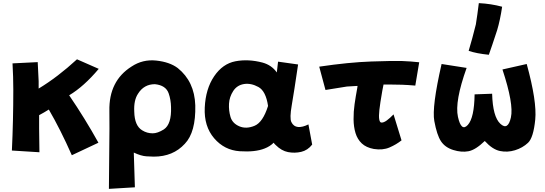

<svg xmlns="http://www.w3.org/2000/svg" viewBox="-20 -931 3481 1227"><path d="M230 -195V-110L232 42L56 31Q65 -161 65 -357Q65 -439 60 -526L221 -534Q224 -463 227 -412V-365Q348 -438 472 -552L611 -491Q516 -378 422 -322Q523 -174 609 -19L439 61Q366 -104 292 -231Q262 -212 230 -195Z M956 -79Q987 -79 1027 -104Q1077 -137 1073 -247Q1072 -294 1058 -334Q1040 -386 970 -393Q900 -393 862 -332Q834 -290 838 -217Q840 -127 889 -98Q919 -79 956 -79ZM835 44Q837 136 842 266L676 276Q679 -23 679.5 -109.5Q680 -196 679 -222Q675 -414 821 -506Q892 -553 978 -544Q1064 -535 1116 -496Q1223 -410 1228 -258Q1232 -86 1161 -12Q1086 70 963 70Q954 70 916 68Q882 66 835 44Z M1693 -254Q1679 -349 1631.5 -375Q1584 -401 1539.5 -394Q1495 -387 1470.5 -349.5Q1446 -312 1443.5 -268.5Q1441 -225 1453 -184Q1465 -143 1509 -124Q1553 -105 1606.5 -127Q1660 -149 1693 -254ZM1842 -151Q1856 -122 1884.5 -119.5Q1913 -117 1951 -136L1975 -7Q1946 30 1904.5 39.5Q1863 49 1821 41Q1779 33 1742 -4Q1733 -12 1729 -19Q1705 5 1671 18Q1611 42 1512.5 35.5Q1414 29 1348.5 -47.5Q1283 -124 1288.5 -243.5Q1294 -363 1348.5 -443.5Q1403 -524 1485 -539.5Q1567 -555 1658 -531Q1716 -515 1749 -468Q1752 -495 1757 -537L1885 -519Q1859 -342 1844.5 -258.5Q1830 -175 1842 -151Z M2472 -440H2473Q2473 -442 2472 -440ZM2431 -391Q2427 -368 2423 -350Q2409 -270 2404.5 -229Q2400 -188 2403.5 -168.5Q2407 -149 2416 -148Q2431 -146 2451.5 -161Q2472 -176 2495 -200L2546 -34Q2512 -7 2469 11.5Q2426 30 2369 21Q2320 12 2292 -14.5Q2264 -41 2252 -80.5Q2240 -120 2239.5 -168.5Q2239 -217 2246 -265.5Q2253 -314 2263 -368Q2264 -376 2265 -382L2197 -378Q2139 -369 2060 -356L2020 -505Q2209 -533 2352.5 -538Q2496 -543 2550.5 -541Q2605 -539 2659 -533L2634 -384Q2589 -388 2549 -389.5Q2509 -391 2463 -391Z M3040 -911Q3119 -907 3189 -888Q3176 -801 3157 -738Q3122 -631 3104 -581Q3025 -589 2975 -606Q2999 -686 3021 -775Q3031 -837 3040 -911ZM2802 -522 2962 -497Q2885 -282 2906.5 -184.5Q2928 -87 2969.5 -132.5Q3011 -178 3013 -328L3125 -332Q3129 -185 3177.5 -140Q3226 -95 3245 -180.5Q3264 -266 3191 -487L3346 -522Q3412 -282 3400.5 -166.5Q3389 -51 3354.5 -18.5Q3320 14 3271.5 29Q3223 44 3175 34Q3127 24 3078 -30Q3019 27 2974 35.5Q2929 44 2876.5 27.5Q2824 11 2798 -28.5Q2772 -68 2755.5 -157.5Q2739 -247 2802 -522Z"/></svg>

Font: KN Bobohei
Style: Bold
Weight: 700
Designer: Kingnam Type Foundry
Version: Version 1.710;March 18, 2023